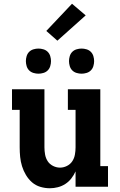

<svg xmlns="http://www.w3.org/2000/svg" viewBox="-20 -996 640 1024"><path d="M246 8Q220 8 195 0.5Q170 -7 151 -23.5Q132 -40 118.5 -62.5Q105 -85 97.5 -109.5Q90 -134 87.5 -159Q85 -184 85 -210V-410H44V-520H217V-210Q217 -191 220.5 -171.5Q224 -152 234.5 -136Q245 -120 263 -111Q281 -102 300 -102Q319 -102 337 -111Q355 -120 365.5 -136Q376 -152 379.5 -171.5Q383 -191 383 -210V-410H342V-520H515V-110H556V0H383V-82Q374 -62 360.5 -44.5Q347 -27 328.5 -15Q310 -3 288.5 2.5Q267 8 246 8ZM415 -603Q402 -603 388.5 -607Q375 -611 365.5 -620.5Q356 -630 352 -643.5Q348 -657 348 -670Q348 -683 352 -696.5Q356 -710 365.5 -719.5Q375 -729 388.5 -733Q402 -737 415 -737Q428 -737 441.5 -733Q455 -729 464.5 -719.5Q474 -710 478 -696.5Q482 -683 482 -670Q482 -657 478 -643.5Q474 -630 464.5 -620.5Q455 -611 441.5 -607Q428 -603 415 -603ZM185 -603Q172 -603 158.5 -607Q145 -611 135.5 -620.5Q126 -630 122 -643.5Q118 -657 118 -670Q118 -683 122 -696.5Q126 -710 135.5 -719.5Q145 -729 158.5 -733Q172 -737 185 -737Q198 -737 211.5 -733Q225 -729 234.5 -719.5Q244 -710 248 -696.5Q252 -683 252 -670Q252 -657 248 -643.5Q244 -630 234.5 -620.5Q225 -611 211.5 -607Q198 -603 185 -603ZM286 -779 227 -831 364 -976 437 -914Z"/></svg>

Font: Iosevka Etoile Extrabold
Style: Regular
Weight: 800
Designer: Belleve Invis
Foundry: Belleve Invis
Version: Version 22.1.2; ttfautohint (v1.8.4)